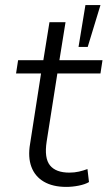

<svg xmlns="http://www.w3.org/2000/svg" viewBox="-20 -725 422 753"><path d="M240 8Q187 8 152 -12.5Q117 -33 103 -71Q89 -109 98 -161L141 -437H43L51 -489H150L174 -638H237L213 -489H382L374 -437H205L163 -170Q153 -105 176 -76.5Q199 -48 252 -48Q272 -48 289.5 -52Q307 -56 323 -62L329 -11Q314 -2 289 3Q264 8 240 8ZM288 -541 315 -705H374L324 -541Z"/></svg>

Font: Nunito Sans 10pt Light
Style: Italic
Weight: 300
Italic angle: -9°
Designer: Vernon Adams
Foundry: Vernon Adams
Version: Version 3.101;gftools[0.9.27]